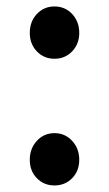

<svg xmlns="http://www.w3.org/2000/svg" viewBox="-20 -562 338 595"><path d="M72.3 -460Q72.3 -495.1 94.2 -518.6Q116.2 -542 148.9 -542Q181.6 -542 203.6 -518.6Q225.6 -495.1 225.6 -460Q225.6 -425.8 203.6 -402.8Q181.6 -379.9 148.9 -379.9Q116.2 -379.9 94.2 -402.8Q72.3 -425.8 72.3 -460ZM203.6 -9.8Q181.6 12.7 148.9 12.7Q116.2 12.7 94.2 -9.8Q72.3 -32.2 72.3 -66.9Q72.3 -101.6 94.2 -125.5Q116.2 -149.4 148.9 -149.4Q181.6 -149.4 203.6 -125.5Q225.6 -101.6 225.6 -66.9Q225.6 -32.2 203.6 -9.8Z"/></svg>

Font: Gen Jyuu GothicX Medium
Style: Regular
Weight: 500
Designer: Ryoko NISHIZUKA (kana &amp; ideographs); Paul D. Hunt (Latin, Greek &amp; Cyrillic); Wenlong ZHANG (bopomofo); Sandoll C
Version: Version 1.058.20140828